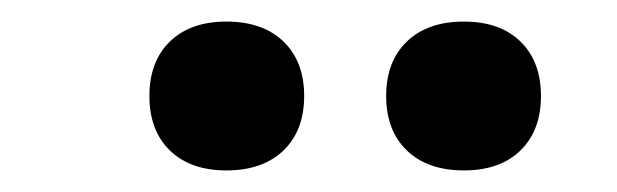

<svg xmlns="http://www.w3.org/2000/svg" viewBox="-20 -799 572 178"><path d="M410 -641Q376.5 -641 357.2 -659.5Q338 -678 338 -710Q338 -742 357.2 -760.5Q376.5 -779 410 -779Q443.5 -779 462.5 -760.5Q481.5 -742 481.5 -710Q481.5 -678 462.5 -659.5Q443.5 -641 410 -641ZM190 -641Q156.5 -641 137.5 -659.5Q118.5 -678 118.5 -710Q118.5 -742 137.5 -760.5Q156.5 -779 190 -779Q223.5 -779 242.8 -760.5Q262 -742 262 -710Q262 -678 242.8 -659.5Q223.5 -641 190 -641Z"/></svg>

Font: Encode Sans SmCnd SmBold
Style: Regular
Weight: 600
Width: 4
Designer: Multiple Designers
Foundry: Impallari Type
Version: Version 3.002; ttfautohint (v1.8.3) -l 8 -r 50 -G 200 -x 14 